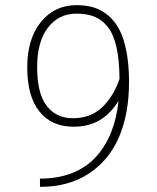

<svg xmlns="http://www.w3.org/2000/svg" viewBox="-20 -727 610 747"><path d="M277.5 -707Q315 -707 345.2 -697.8Q375.5 -688.5 401.5 -666.5Q427.5 -644.5 445 -610.5Q462.5 -576.5 472.2 -525.2Q482 -474 482 -408Q482 -285.5 443.5 -194.8Q405 -104 326.2 -52Q247.5 0 135.5 0V-32Q206 -32 261.2 -54Q316.5 -76 353.5 -116.8Q390.5 -157.5 412.2 -212Q434 -266.5 441.5 -335Q409 -283 366.2 -258.5Q323.5 -234 266 -234Q181 -234 133.5 -293Q86 -352 86 -465Q86 -576 139.2 -641.5Q192.5 -707 277.5 -707ZM124.5 -465Q124.5 -364.5 161.2 -315.8Q198 -267 263.5 -267Q332.5 -267 377 -309.2Q421.5 -351.5 445 -420Q444.5 -494 433 -544.2Q421.5 -594.5 399 -622.5Q376.5 -650.5 347.5 -662.2Q318.5 -674 277.5 -674Q208.5 -674 166.5 -619.5Q124.5 -565 124.5 -465Z"/></svg>

Font: League Mono Narrow Thin
Style: Regular
Weight: 100
Width: 3
Designer: Tyler Finck
Foundry: The League of Moveable Type / Tyler Finck
Version: Version 2.210